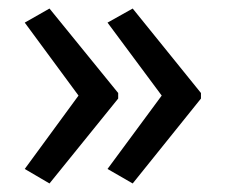

<svg xmlns="http://www.w3.org/2000/svg" viewBox="-20 -489 529 450"><path d="M451 -258 291 -59 232 -93 359 -265 232 -436 291 -469 451 -271ZM257 -258 96 -59 38 -93 164 -265 38 -436 96 -469 257 -271Z"/></svg>

Font: Noto Sans Thai Looped SemiCond
Style: Regular
Weight: 400
Width: 4
Designer: Sasikarn Vongin, Ben Mitchell
Foundry: The Fontpad Ltd
Version: Version 1.001